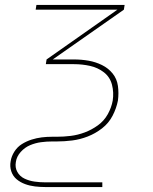

<svg xmlns="http://www.w3.org/2000/svg" viewBox="-20 -550 616 775"><path d="M163 205H393V186H162Q141 186 119.5 183Q98 180 79 171Q60 162 50 144Q40 126 44 104Q47 82 63.5 63.5Q80 45 101.5 36Q123 27 145.5 24Q168 21 190 21H209Q240 21 271.5 17Q303 13 334 1Q365 -11 392 -32Q419 -53 434.5 -83Q450 -113 456 -144H445H456Q460 -174 456 -203Q452 -232 434.5 -253.5Q417 -275 391.5 -287.5Q366 -300 337.5 -305Q309 -310 279 -310H193L480 -511L483 -530H127L124 -511H454L168 -310L165 -291H279Q312 -291 343.5 -284Q375 -277 399.5 -258Q424 -239 432 -208Q440 -177 435 -144Q430 -116 415 -89Q400 -62 375 -44Q350 -26 322 -15.5Q294 -5 265.5 -1.5Q237 2 209 2H190Q169 2 148.5 4.5Q128 7 107.5 13.5Q87 20 68.5 31.5Q50 43 38 62Q26 81 23 101Q19 122 25.5 141.5Q32 161 47 173.5Q62 186 81 193Q100 200 121 202.5Q142 205 163 205Z"/></svg>

Font: Iosevka Sparkle Thin Oblique
Style: Regular
Weight: 100
Italic angle: -9°
Designer: Belleve Invis
Foundry: Belleve Invis
Version: Version 4.5.0; ttfautohint (v1.8.3)